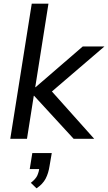

<svg xmlns="http://www.w3.org/2000/svg" viewBox="-20 -756 589 1046"><path d="M36 0 153 -736H244L172 -281H174L431 -503H549L241 -239V-282L493 0H381L166 -234H164L127 0ZM179 270 148 240Q175 219 183.5 199.5Q192 180 196 153L216 165H142L156 78H262L250 148Q244 188 228.5 217.5Q213 247 179 270Z"/></svg>

Font: Mulish ExtraLight Medium
Style: Italic
Weight: 500
Italic angle: -9°
Version: Version 3.603